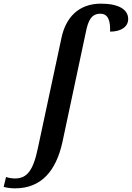

<svg xmlns="http://www.w3.org/2000/svg" viewBox="-148 -790 721 1050"><path d="M-66 240C78 240 158 145 193 -11L321 -612C334 -681 354 -715 401 -715C446 -715 456 -671 454 -617C512 -617 553 -642 553 -686C553 -737 503 -770 404 -770C281 -770 211 -693 188 -582L60 16C34 144 -1 186 -66 186C-81 186 -101 183 -115 178L-128 232C-113 237 -86 240 -66 240Z"/></svg>

Font: Noto Serif Semi
Style: Italic
Weight: 600
Italic angle: -12°
Designer: Monotype Design Team
Foundry: Monotype Imaging Inc.
Version: Version 1.901